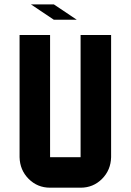

<svg xmlns="http://www.w3.org/2000/svg" viewBox="-20 -871 606 891"><path d="M495.6 -141.6Q494.1 -81.5 453.4 -40.8Q412.6 0 354 0H212.4Q153.8 0 113 -40.8Q72.3 -81.5 70.8 -141.6V-708.5H212.4V-141.6H354V-708.5H495.6ZM336.4 -779.3H230L123.5 -850.6H230Z"/></svg>

Font: Blazma
Style: Regular
Weight: 400
Designer: GGBotNet
Version: 1.00